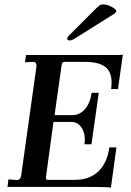

<svg xmlns="http://www.w3.org/2000/svg" viewBox="-20 -846 594 869"><path d="M392 0H14L18 -34L56 -31Q73 -31 76 -53L145 -545V-549Q145 -566 130 -566L93 -564L98 -597H519Q532 -597 536 -599L514 -443H483Q485 -462 485 -473Q485 -522 455.5 -544Q426 -566 363 -566H272Q261 -566 259 -552L227 -325H308Q341 -325 364.5 -352Q388 -379 395 -426H427L394 -193H362Q364 -205 364 -214Q364 -249 347 -271.5Q330 -294 304 -294H222L188 -45V-42Q188 -32 196 -32H320Q385 -32 425 -70Q465 -108 475 -179H507L482 3Q460 0 392 0ZM284 -671Q284 -676 290.5 -683.5Q297 -691 304 -697L411 -804Q425 -818 431 -822Q437 -826 448 -826Q465 -826 485.5 -815Q506 -804 506 -796Q506 -789 493 -781L319 -672Q306 -663 296 -663Q284 -663 284 -671Z"/></svg>

Font: Unna Medium
Style: Italic
Weight: 500
Italic angle: -8.05°
Designer: Jorge de Buen Unna
Foundry: Omnibus-Type
Version: Version 2.008